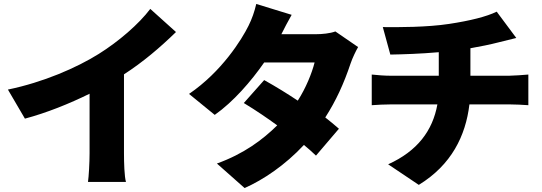

<svg xmlns="http://www.w3.org/2000/svg" viewBox="-20 -868 2740 971"><path d="M607 -492C703 -554 790 -628 870 -706L740 -823C683 -747 580 -658 479 -595C367 -525 199 -452 20 -415L106 -268C215 -297 332 -344 433 -394V-93C433 -45 429 25 425 52H617C609 24 607 -45 607 -93Z M936 -393C1102 -506 1203 -669 1237 -738C1254 -772 1267 -809 1276 -848L1455 -793C1435 -757 1418 -726 1403 -695H1577C1609 -695 1650 -699 1676 -709L1791 -630C1779 -609 1763 -576 1753 -547C1719 -445 1679 -358 1625 -274C1648 -256 1671 -237 1694 -217L1578 -81C1558 -100 1538 -118 1517 -135C1422 -33 1312 41 1217 83L1077 -41C1213 -90 1308 -161 1382 -234C1334 -269 1276 -309 1213 -347L1316 -463C1377 -429 1435 -393 1486 -359C1527 -423 1557 -497 1571 -552H1316C1250 -457 1160 -353 1066 -287Z M2359 -485V-624C2409 -633 2456 -642 2502 -654C2520 -658 2550 -666 2591 -676L2492 -809C2441 -784 2357 -763 2251 -747C2140 -730 1993 -730 1916 -731L1954 -592C2016 -593 2109 -596 2199 -604V-485H1955C1923 -485 1890 -488 1860 -491V-336C1887 -338 1926 -340 1956 -340H2192C2168 -207 2091 -104 1943 -37L2098 67C2263 -34 2335 -181 2354 -340H2558C2587 -340 2622 -338 2652 -336V-491C2629 -489 2576 -485 2555 -485Z"/></svg>

Font: GenEiGothic-pro-Heavy
Style: Bold
Weight: 900
Designer: Ryoko NISHIZUKA (kana & ideographs); Paul D. Hunt (Latin, Greek & Cyrillic); Wenlong ZHANG (bopomofo); Sandoll Communica
Foundry: Adobe Systems Incorporated; o_tamon
Version: Version 1.000.140830